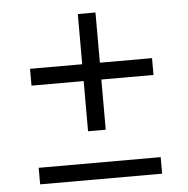

<svg xmlns="http://www.w3.org/2000/svg" viewBox="-46 -637 668 682"><g transform="rotate(-5 287.5 -295.5)"><path d="M256 -173V-591H319V-173ZM70 0V-59H505V0ZM70 -352V-412H505V-352Z"/></g></svg>

Font: Montserrat Thin
Style: Regular
Weight: 400
Version: Version 9.000